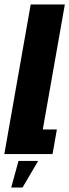

<svg xmlns="http://www.w3.org/2000/svg" viewBox="-62 -695 313 866"><path d="M-42.5 0H175L194.5 -111H131L230.5 -675H76.5ZM-11.5 151H39.5L110 31H21.5Z"/></svg>

Font: Anybody UltraCondensed ExtraBold
Style: Italic
Weight: 800
Width: 1
Italic angle: -10°
Version: Version 1.113;gftools[0.9.25]